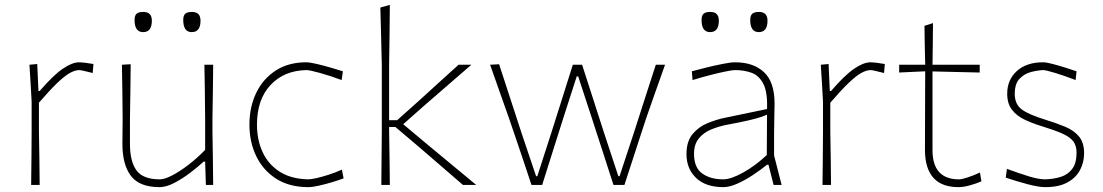

<svg xmlns="http://www.w3.org/2000/svg" viewBox="-20 -760 4532 789"><path d="M108 0Q109 -56.5 109.2 -108.5Q109.5 -160.5 110 -221V-342Q108 -378.5 105.8 -416.8Q103.5 -455 101 -494L133 -497L138 -386H143Q198.5 -450.5 237.5 -477.2Q276.5 -504 305 -504Q313.5 -504 332 -501.8Q350.5 -499.5 364 -497L361 -460Q342.5 -464.5 327 -468.2Q311.5 -472 306 -472Q288.5 -472 267 -460Q245.5 -448 215 -418.8Q184.5 -389.5 140 -338V-221Q141 -160.5 141.8 -108.5Q142.5 -56.5 143 0Z M636 9Q553 9 518 -37.2Q483 -83.5 483 -169Q483 -201.5 483.5 -225.5Q484 -249.5 484 -271Q483.5 -332.5 482.8 -385.2Q482 -438 481 -494L517 -496Q516.5 -439 515.8 -386.2Q515 -333.5 514 -271V-169Q514 -97 540.8 -60Q567.5 -23 637 -23Q656 -23 686.8 -38.8Q717.5 -54.5 753.2 -81.8Q789 -109 823 -144V-271Q822.5 -332.5 821.8 -385.2Q821 -438 820 -494H856Q855.5 -437 854.8 -384.8Q854 -332.5 853 -271V-221Q854 -160.5 854.8 -108.5Q855.5 -56.5 856 0H826L823 -96H817Q796.5 -77 764.5 -52.2Q732.5 -27.5 698 -9.2Q663.5 9 636 9ZM768 -628Q733 -628 733 -678Q733 -696 741.2 -703.5Q749.5 -711 769 -711Q804 -711 804 -675Q804 -628 768 -628ZM568 -628Q533 -628 533 -678Q533 -696 541.2 -703.5Q549.5 -711 569 -711Q604 -711 604 -675Q604 -628 568 -628Z M1247 9Q1169.5 9 1115.5 -25.2Q1061.5 -59.5 1033.2 -117.8Q1005 -176 1005 -248Q1005 -320.5 1033 -378.5Q1061 -436.5 1113.2 -470.2Q1165.5 -504 1238 -504Q1253.5 -504 1282 -497.2Q1310.5 -490.5 1340.2 -481.8Q1370 -473 1389 -467L1384 -431Q1337.5 -448.5 1295 -460.2Q1252.5 -472 1239 -472Q1147 -470 1091.5 -410.5Q1036 -351 1036 -248Q1036 -185 1059.2 -134.8Q1082.5 -84.5 1129.2 -54.5Q1176 -24.5 1247 -23Q1258 -23 1281.2 -28.2Q1304.5 -33.5 1332.2 -42.5Q1360 -51.5 1385 -63L1392 -27Q1370.5 -19 1343 -10.8Q1315.5 -2.5 1289.5 3.2Q1263.5 9 1247 9Z M1547 0Q1547.5 -56.5 1548 -108.5Q1548.5 -160.5 1549 -221V-494Q1547.5 -558 1546 -616.5Q1544.5 -675 1543 -729L1582 -740Q1581.5 -678 1580.8 -618Q1580 -558 1579 -494V-266H1612L1701.5 -346Q1742 -383 1783 -420.2Q1824 -457.5 1864.5 -494H1917Q1868 -451.5 1818.8 -408.8Q1769.5 -366 1721 -324L1637 -249.5L1732.5 -169.5Q1783.5 -127 1835 -84.5Q1886.5 -42 1937 0H1882.5Q1840.5 -36.5 1798 -73Q1755.5 -109.5 1713.5 -146L1605 -238H1579V-221Q1580 -160.5 1580.8 -108.5Q1581.5 -56.5 1582 0Z M2164 0Q2148.5 -47 2132.8 -94Q2117 -141 2101 -188L2071 -276Q2051.5 -331 2032.5 -384.8Q2013.5 -438.5 1994 -494L2031 -496Q2053.5 -427 2078 -352Q2102.5 -277 2125 -208L2183 -36H2188L2245 -212.5Q2267 -281.5 2289.2 -352.2Q2311.5 -423 2334 -494H2372Q2394 -426.5 2416.5 -356.2Q2439 -286 2462 -215L2521 -36H2526L2585.5 -216.5Q2607.5 -285.5 2631.2 -358.8Q2655 -432 2675 -494H2713Q2693.5 -439.5 2674.2 -384.8Q2655 -330 2636 -276L2607.5 -189Q2576 -91.5 2546 0H2501Q2479.5 -67.5 2456 -139.5Q2432.5 -211.5 2411.5 -276.5L2356 -446H2350L2295 -275.5Q2275 -212 2252.2 -140.2Q2229.5 -68.5 2208 0Z M2952 9Q2880 9 2840.5 -28.8Q2801 -66.5 2801 -127Q2801 -179 2826 -209Q2851 -239 2887.8 -254Q2924.5 -269 2959 -276L3132 -312Q3134.5 -381 3117 -415.2Q3099.5 -449.5 3068.8 -460.8Q3038 -472 3001 -472Q2990 -472 2962.8 -466.5Q2935.5 -461 2899.5 -451.8Q2863.5 -442.5 2826 -431L2823 -467Q2845 -473 2880 -481.8Q2915 -490.5 2948.8 -497.2Q2982.5 -504 3001 -504Q3075.5 -504 3119.2 -463.8Q3163 -423.5 3163 -334Q3163 -313 3162 -279.2Q3161 -245.5 3161 -211V-121Q3169 -90 3176 -62.5Q3183 -35 3192 0H3159L3138 -83H3132Q3104 -60.5 3072 -39.5Q3040 -18.5 3008.8 -4.8Q2977.5 9 2952 9ZM2952 -23Q2983.5 -23 3034 -51Q3084.5 -79 3131 -123L3132 -289Q3122.5 -284.5 3106.5 -279Q3090.5 -273.5 3059 -266Q3027.5 -258.5 2971 -248Q2933.5 -241 2902 -227.8Q2870.5 -214.5 2851.2 -190.5Q2832 -166.5 2832 -128Q2832 -71 2865.8 -47Q2899.5 -23 2952 -23ZM3098 -628Q3063 -628 3063 -678Q3063 -696 3071.2 -703.5Q3079.5 -711 3099 -711Q3134 -711 3134 -675Q3134 -628 3098 -628ZM2898 -628Q2863 -628 2863 -678Q2863 -696 2871.2 -703.5Q2879.5 -711 2899 -711Q2934 -711 2934 -675Q2934 -628 2898 -628Z M3360 0Q3361 -56.5 3361.2 -108.5Q3361.5 -160.5 3362 -221V-342Q3360 -378.5 3357.8 -416.8Q3355.5 -455 3353 -494L3385 -497L3390 -386H3395Q3450.5 -450.5 3489.5 -477.2Q3528.5 -504 3557 -504Q3565.5 -504 3584 -501.8Q3602.5 -499.5 3616 -497L3613 -460Q3594.5 -464.5 3579 -468.2Q3563.5 -472 3558 -472Q3540.5 -472 3519 -460Q3497.5 -448 3467 -418.8Q3436.5 -389.5 3392 -338V-221Q3393 -160.5 3393.8 -108.5Q3394.5 -56.5 3395 0Z M3919 9Q3781 9 3781 -145Q3781 -242.5 3781.5 -328.8Q3782 -415 3782 -467L3675 -462V-494H3782Q3781 -536 3780.2 -574.2Q3779.5 -612.5 3779 -654L3814 -665Q3813.5 -615.5 3813.2 -578Q3813 -540.5 3812 -494H4006V-462Q3958 -463 3908.8 -464.2Q3859.5 -465.5 3812 -466.5V-143Q3812 -23 3921 -23Q3932.5 -23 3956.8 -31Q3981 -39 4007 -51L4013 -15Q3996 -7 3968 1Q3940 9 3919 9Z M4275 9Q4248 9 4202.8 -3Q4157.5 -15 4113 -30L4118 -66Q4167 -48 4207.5 -35.5Q4248 -23 4275 -23Q4310 -24 4339.2 -33.2Q4368.5 -42.5 4386.2 -66Q4404 -89.5 4404 -133Q4404 -161.5 4390.2 -179.5Q4376.5 -197.5 4344 -211.8Q4311.5 -226 4256 -243Q4220.5 -254 4189.2 -269Q4158 -284 4138.5 -309Q4119 -334 4119 -375Q4119 -432 4158.5 -468Q4198 -504 4266 -504Q4280 -504 4305.8 -497.2Q4331.5 -490.5 4358.8 -481.8Q4386 -473 4404 -467L4400 -431Q4357.5 -447.5 4317.8 -459.8Q4278 -472 4266 -472Q4243.5 -471 4216.5 -464Q4189.5 -457 4169.8 -436.5Q4150 -416 4150 -374Q4150 -331.5 4179.2 -310Q4208.5 -288.5 4276 -268Q4322 -254 4358 -238.8Q4394 -223.5 4414.5 -198.5Q4435 -173.5 4435 -130Q4435 -93 4418.2 -61.2Q4401.5 -29.5 4366.2 -10.2Q4331 9 4275 9Z"/></svg>

Font: Commissioner Loud Thin
Style: Regular
Weight: 100
Designer: Kostas Bartsokas
Foundry: Kostas Bartsokas
Version: Version 1.000; ttfautohint (v1.8.3)